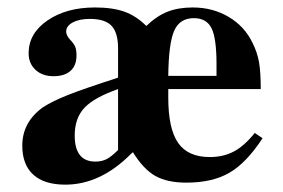

<svg xmlns="http://www.w3.org/2000/svg" viewBox="-20 -483 762 517"><path d="M666 -125 687 -110.8Q643.6 -44.4 597.7 -17.8Q551.8 8.8 481.9 8.8Q430.2 8.8 398.2 -9.3Q366.2 -27.3 337.9 -73.2L332 -67.9Q250 14.2 155.8 14.2Q99.1 14.2 69.6 -12.7Q40 -39.6 40 -90.8Q40 -153.8 95.2 -193.8Q120.6 -210.4 163.1 -227.3Q205.6 -244.1 297.9 -273.9V-353Q297.9 -395 280.3 -413.6Q262.7 -432.1 222.2 -432.1Q193.8 -432.1 176 -422.6Q158.2 -413.1 158.2 -397.9Q158.2 -387.7 168.9 -376Q179.2 -365.2 182.6 -356.7Q186 -348.1 186 -334Q186 -306.6 169.9 -292.2Q153.8 -277.8 124 -277.8Q94.2 -277.8 75.7 -294.9Q57.1 -312 57.1 -339.8Q57.1 -393.1 107.9 -428Q158.7 -462.9 235.8 -462.9Q283.7 -462.9 315.4 -451.4Q347.2 -439.9 374 -413.1Q401.9 -439.9 430.9 -451.4Q460 -462.9 499 -462.9Q552.7 -462.9 595.7 -437.5Q638.7 -412.1 660.2 -367.2Q672.9 -341.8 677.5 -315.4Q682.1 -289.1 682.1 -243.2H433.1V-220.2Q433.1 -136.2 459.7 -98.1Q486.3 -60.1 544.9 -60.1Q581.5 -60.1 609.9 -75.2Q638.2 -90.3 666 -125ZM297.9 -79.1V-243.2Q232.9 -220.2 207 -192.4Q181.2 -164.6 181.2 -118.2Q181.2 -47.9 236.8 -47.9Q253.9 -47.9 266.8 -54.4Q279.8 -61 297.9 -79.1ZM433.1 -278.8H563V-311Q563 -379.9 549.6 -407Q536.1 -434.1 502 -434.1Q463.9 -434.1 449 -400.1Q434.1 -366.2 433.1 -278.8Z"/></svg>

Font: Accordance
Style: Bold
Weight: 700
Version: Version 1.2 (build January 31, 2020) Miklal Software Solutio